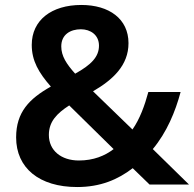

<svg xmlns="http://www.w3.org/2000/svg" viewBox="-20 -744 783 774"><path d="M308 -724C188 -724 108 -663 108 -563C108 -499 136 -451 185 -395C98 -346 45 -292 45 -190C45 -67 138 10 291 10C385 10 455 -20 515 -66L583 0H742L596 -143C652 -210 687 -294 708 -373H578C563 -318 544 -265 514 -222L355 -376C436 -423 498 -481 498 -570C498 -668 420 -724 308 -724ZM306 -626C345 -626 379 -603 379 -560C379 -515 348 -483 283 -447C248 -486 227 -518 227 -557C227 -605 264 -626 306 -626ZM259 -319 438 -143C403 -116 357 -97 298 -97C227 -97 177 -137 177 -200C177 -253 208 -286 259 -319Z"/></svg>

Font: Noto Sans Gurmukhi SemiBold
Style: Regular
Weight: 600
Designer: Jelle Bosma - Monotype Design Team
Foundry: Monotype Imaging Inc.
Version: Version 2.004